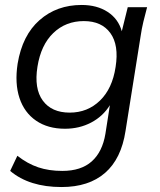

<svg xmlns="http://www.w3.org/2000/svg" viewBox="-20 -531 643 774"><path d="M228 223Q98 223 21 158L50 97Q91 129 134 143.5Q177 158 231 158Q307 158 350 119.5Q393 81 405 8L423 -107Q395 -62 347.5 -37Q300 -12 242 -12Q173 -12 125.5 -44.5Q78 -77 58.5 -136Q39 -195 51 -274Q70 -389 139.5 -450Q209 -511 309 -511Q371 -511 414 -483Q457 -455 471 -405L495 -502H573Q565 -473 558 -443.5Q551 -414 547 -386L486 -3Q469 109 403.5 166Q338 223 228 223ZM261 -77Q333 -77 383 -125.5Q433 -174 446 -261Q460 -349 425 -397.5Q390 -446 318 -446Q245 -446 195 -398Q145 -350 131 -262Q117 -174 152.5 -125.5Q188 -77 261 -77Z"/></svg>

Font: Mulish
Style: Italic
Weight: 400
Italic angle: -9°
Designer: Vernon Adams
Foundry: Vernon Adams
Version: Version 3.603; ttfautohint (v1.8.3)